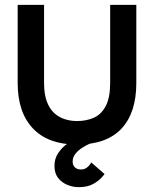

<svg xmlns="http://www.w3.org/2000/svg" viewBox="-20 -583 635 793"><path d="M305 190Q281 190 258 180.5Q235 171 220 152Q205 133 205 102Q205 72 220.5 49Q236 26 259 9.5Q282 -7 305 -18Q328 -29 343.5 -34.5Q359 -40 359 -40L361 6Q361 6 348.5 11.5Q336 17 320 27Q304 37 292 51.5Q280 66 280 85Q280 99 289 108Q298 117 314 117Q329 117 338.5 109.5Q348 102 352.5 95Q357 88 357 88L412 136Q412 136 400.5 149.5Q389 163 365.5 176.5Q342 190 305 190ZM298 14Q179 14 116 -52.5Q53 -119 53 -240V-563H162V-241Q162 -194 173.5 -163.5Q185 -133 204.5 -115.5Q224 -98 248.5 -90.5Q273 -83 298 -83Q336 -83 367 -96.5Q398 -110 416.5 -144.5Q435 -179 435 -241V-563H543V-240Q543 -117 481.5 -51.5Q420 14 298 14Z"/></svg>

Font: Darker Grotesque
Style: Bold
Weight: 700
Designer: Gabriel Lam
Foundry: TypeRant
Version: Version 1.000;gftools[0.9.28]